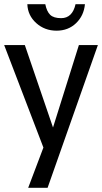

<svg xmlns="http://www.w3.org/2000/svg" viewBox="-51 -700 489 920"><path d="M418 -484 177 200H84L157 7L-31 -484H68L203 -89L327 -484ZM166 -680Q173 -645 189.5 -629Q206 -613 242 -613Q296 -613 311 -680H356Q351 -625 313.5 -589Q276 -553 220 -553Q163 -553 122.5 -589.5Q82 -626 80 -680Z"/></svg>

Font: Gamestation Display
Style: Regular
Weight: 400
Designer: Jonas Hecksher
Foundry: Jonas Hecksher, Playtypeª, e-types AS
Version: Version 1.003